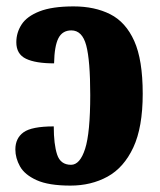

<svg xmlns="http://www.w3.org/2000/svg" viewBox="-20 -570 501 600"><path d="M200 10Q132 10 94.5 -7Q57 -24 42.5 -50Q28 -76 28 -103Q28 -138 53.5 -156.5Q79 -175 148 -175Q148 -119 158.5 -87Q169 -55 202 -55Q230 -55 246 -105Q262 -155 262 -273Q262 -381 249.5 -428Q237 -475 203 -475Q175 -475 162.5 -450.5Q150 -426 149 -372Q91 -372 61 -386.5Q31 -401 31 -438Q31 -468 47.5 -493.5Q64 -519 103.5 -534.5Q143 -550 210 -550Q276 -550 324.5 -525.5Q373 -501 399.5 -442Q426 -383 426 -277Q426 -172 396.5 -109Q367 -46 316 -18Q265 10 200 10Z"/></svg>

Font: Noto Serif ExtraCondensed Black
Style: Regular
Weight: 900
Width: 2
Designer: Monotype Design Team
Foundry: Monotype Imaging Inc.
Version: Version 2.015; ttfautohint (v1.8.4.7-5d5b)